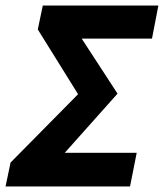

<svg xmlns="http://www.w3.org/2000/svg" viewBox="-26 -671 590 691"><path d="M-6 0H442L466 -121H207L397 -334L268 -532H521L544 -651H128L110 -565L255 -332L12 -86Z"/></svg>

Font: Source Sans Pro
Style: Bold Italic
Weight: 700
Italic angle: -11°
Designer: Paul D. Hunt
Foundry: Adobe Systems Incorporated
Version: Version 3.006;hotconv 1.0.111;makeotfexe 2.5.65597